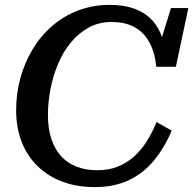

<svg xmlns="http://www.w3.org/2000/svg" viewBox="-20 -748 790 785"><path d="M378 -52Q425 -52 462 -67Q499 -82 528.5 -108.5Q558 -135 580.5 -171Q603 -207 620 -249L682 -214Q653 -145 610 -92.5Q567 -40 507 -11.5Q447 17 367 17Q297 17 238.5 -4Q180 -25 136.5 -66Q93 -107 69.5 -165.5Q46 -224 46 -298Q46 -366 63.5 -429.5Q81 -493 114 -547.5Q147 -602 194 -642.5Q241 -683 300.5 -705.5Q360 -728 429 -728Q483 -728 523.5 -714.5Q564 -701 592 -675.5Q620 -650 636 -612.5Q652 -575 658 -527L627 -547L679 -715H750L699 -475H619Q613 -534 591 -574.5Q569 -615 531 -636.5Q493 -658 436 -658Q385 -658 344 -636Q303 -614 271.5 -576.5Q240 -539 219 -490.5Q198 -442 187 -387Q176 -332 176 -277Q176 -223 189.5 -181.5Q203 -140 228.5 -111Q254 -82 292 -67Q330 -52 378 -52Z"/></svg>

Font: Roboto Serif Medium
Style: Italic
Weight: 500
Italic angle: -10°
Designer: Greg Gazdowicz
Foundry: Commercial Type
Version: Version 1.008